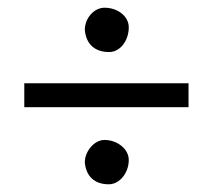

<svg xmlns="http://www.w3.org/2000/svg" viewBox="-20 -553 552 498"><path d="M314 -482C314 -511.7 284.2 -533 251 -533C223.4 -533 200 -505 200 -476C202.9 -438.5 226.2 -418 263 -418C292.7 -418 314 -448.9 314 -482ZM314 -138C314 -167.3 283.4 -190 251 -190C224.2 -190 200 -160.3 200 -132C203 -95.6 225.4 -75 262 -75C291 -75 314 -105.3 314 -138ZM43 -337V-275H469V-337Z"/></svg>

Font: fbb
Style: Italic
Weight: 400
Italic angle: -12°
Designer: David J. Perry, Michael Sharpe
Version: Version 0.991